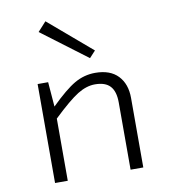

<svg xmlns="http://www.w3.org/2000/svg" viewBox="-82 -808 779 879"><g transform="rotate(-10 307.0 -368.5)"><path d="M388.2 -565.9 359.9 -535.2 148.9 -693.8 188 -736.8ZM151.9 -460 161.1 -345.2Q230 -413.1 274.9 -439Q319.8 -464.8 371.1 -464.8Q440.4 -464.8 476.8 -426.5Q513.2 -388.2 513.2 -323.2V0H454.1V-313Q454.1 -363.8 431.6 -388.4Q409.2 -413.1 360.8 -413.1Q321.3 -413.1 279.8 -387.5Q238.3 -361.8 162.1 -289.1V0H103V-460Z"/></g></svg>

Font: IntelOne Mono Light
Style: Regular
Weight: 300
Designer: Fred Shallcrass
Foundry: Frere-Jones Type LLC
Version: Version 1.200;hotconv 1.1.0;makeotfexe 2.6.0;FJTRelease1.2